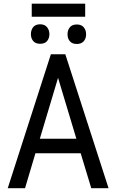

<svg xmlns="http://www.w3.org/2000/svg" viewBox="-20 -999 616 1019"><path d="M408.2 -185.5 464.4 0H556.2L326.7 -710.9H250L21 0H112.8L168 -185.5ZM191.4 -262.7 288.1 -585.9 385.3 -262.7ZM432.1 -910.2V-979.5H148.4V-910.2ZM242.2 -817.9C242.2 -832.2 238 -844.5 229.7 -854.7C221.4 -865 209.1 -870.1 192.9 -870.1C176.6 -870.1 164.4 -865.1 156.2 -855C148.1 -844.9 144 -832.5 144 -817.9C144 -803.2 148.1 -791 156.2 -781.2C164.4 -771.5 176.6 -766.6 192.9 -766.6C209.5 -766.6 221.8 -771.5 230 -781.2C238.1 -791 242.2 -803.2 242.2 -817.9ZM387.7 -869.1C371.1 -869.1 358.7 -864.1 350.6 -854C342.4 -843.9 338.4 -831.5 338.4 -816.9C338.4 -802.2 342.4 -790 350.6 -780.3C358.7 -770.5 371.1 -765.6 387.7 -765.6C404 -765.6 416.3 -770.5 424.6 -780.3C432.9 -790 437 -802.2 437 -816.9C437 -831.5 432.9 -843.9 424.6 -854C416.3 -864.1 404 -869.1 387.7 -869.1Z"/></svg>

Font: Roboto Condensed
Style: Regular
Weight: 400
Designer: Google
Version: Version 2.134; 2016